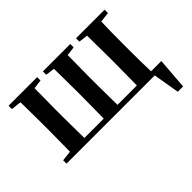

<svg xmlns="http://www.w3.org/2000/svg" viewBox="-139 -803 1254 1254"><g transform="rotate(-45 488.0 -176.5)"><path d="M856 -36H951L934 182H885L854 0H39V-31L110 -39Q112 -153 112 -235V-300Q112 -382 110 -496L39 -504V-535H303V-504L240 -496Q238 -382 238 -300V-235Q238 -150 240 -36H419Q421 -150 421 -235V-300Q421 -382 419 -496L356 -504V-535H609V-504L546 -496Q544 -382 544 -300V-235Q544 -150 546 -36H725Q727 -150 727 -235V-300Q727 -382 725 -496L662 -504V-535H926V-504L856 -496Q853 -411 853 -300V-235Q853 -122 856 -36Z"/></g></svg>

Font: Swei Spring CJKtc
Style: Bold
Weight: 700
Version: Version 1.021